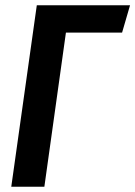

<svg xmlns="http://www.w3.org/2000/svg" viewBox="-20 -711 515 731"><path d="M475.1 -690.9 444.8 -586.9H231L148.9 0H22.9L120.1 -690.9Z"/></svg>

Font: Fira Sans Compressed Medium
Style: Italic
Weight: 500
Width: 3
Italic angle: -8°
Designer: Carrois Corporate & Edenspiekermann AG
Foundry: Carrois Corporate GbR & Edenspiekermann AG
Version: Version 4.203;PS 004.203;hotconv 1.0.88;makeotf.lib2.5.64775